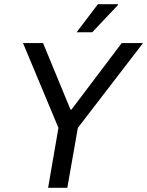

<svg xmlns="http://www.w3.org/2000/svg" viewBox="-20 -890 698 910"><path d="M208 0 257 -284 89 -686H184L314 -371H319L557 -686H658L349 -284L299 0ZM343 -737 444 -870H539V-866L417 -737Z"/></svg>

Font: Archivo SemiCondensed
Style: Italic
Weight: 400
Width: 4
Italic angle: -10°
Designer: Hector Gatti
Foundry: Omnibus-Type
Version: Version 2.001